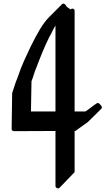

<svg xmlns="http://www.w3.org/2000/svg" viewBox="-20 -928 598 1073"><path d="M547 -335 538 -346Q534 -351 528.5 -352Q523 -353 520 -350Q503 -339 488 -327Q473 -315 457 -305H397V-867Q397 -876 389 -879Q381 -882 375 -875L353 -890Q353 -892 351 -894L344 -903Q334 -913 325 -903L256 -834Q228 -806 203 -764Q178 -722 152 -669Q135 -634 115 -589.5Q95 -545 78 -494Q69 -473 62 -450.5Q55 -428 48 -408L45 -209Q45 -195 59 -195Q119 -195 174 -195.5Q229 -196 290 -196V110Q290 120 299 123.5Q308 127 314 120L397 34V-196H401L471 -246L545 -319Q553 -327 547 -335ZM290 -305H153Q154 -346 154.5 -389.5Q155 -433 156 -474Q164 -494 169.5 -513Q175 -532 184 -552Q200 -595 218 -638.5Q236 -682 256 -722Q266 -739 273.5 -755Q281 -771 290 -785Z"/></svg>

Font: MM Taunggyi
Style: Regular
Weight: 400
Designer: Khon Soe Zaw Thu
Version: Version 1.00 July 18, 2016, initial release